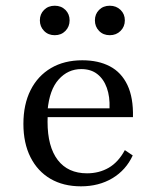

<svg xmlns="http://www.w3.org/2000/svg" viewBox="-20 -636 546 667"><path d="M261.3 11.3Q200 11.3 155.2 -14.9Q110.5 -41.1 85.9 -89.9Q61.3 -138.7 61.3 -205.6Q61.3 -273.4 86.3 -323Q111.3 -372.6 157.3 -399.6Q203.2 -426.6 266.1 -426.6Q321.8 -426.6 361.7 -405.6Q401.6 -384.7 422.6 -340.7Q443.5 -296.8 441.9 -229H112.9L112.1 -259.7H360.5Q362.1 -300 351.2 -330.6Q340.3 -361.3 318.1 -378.6Q296 -396 262.1 -396Q216.1 -396 183.9 -360.1Q151.6 -324.2 145.2 -252.4L146.8 -250.8Q146 -241.9 145.6 -232.7Q145.2 -223.4 145.2 -212.9Q145.2 -126.6 180.6 -80.2Q216.1 -33.9 282.3 -33.9Q324.2 -33.9 357.7 -53.2Q391.1 -72.6 413.7 -114.5L441.1 -96Q417.7 -45.2 370.6 -16.9Q323.4 11.3 261.3 11.3ZM361.3 -513.7Q338.7 -513.7 324.2 -528.6Q309.7 -543.5 309.7 -565.3Q309.7 -587.1 324.2 -601.6Q338.7 -616.1 361.3 -616.1Q383.9 -616.1 398.8 -601.6Q413.7 -587.1 413.7 -565.3Q413.7 -543.5 398.8 -528.6Q383.9 -513.7 361.3 -513.7ZM170.2 -513.7Q147.6 -513.7 133.1 -528.6Q118.5 -543.5 118.5 -565.3Q118.5 -587.1 133.1 -601.6Q147.6 -616.1 170.2 -616.1Q192.7 -616.1 207.3 -601.6Q221.8 -587.1 221.8 -565.3Q221.8 -543.5 207.3 -528.6Q192.7 -513.7 170.2 -513.7Z"/></svg>

Font: Playfair 12pt
Style: Regular
Weight: 400
Designer: Claus Eggers Sørensen
Foundry: Claus Eggers Sørensen
Version: Version 2.000;gftools[0.9.28]